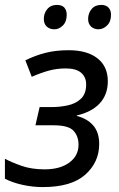

<svg xmlns="http://www.w3.org/2000/svg" viewBox="-21 -750 485 780"><path d="M153 10Q110 10 68.5 0.5Q27 -9 -1 -24V-105Q25 -91 66 -76.5Q107 -62 160 -62Q223 -62 260.5 -89.5Q298 -117 298 -162Q298 -197 277.5 -219Q257 -241 197 -241H123L140 -315H189Q222 -315 254.5 -322Q287 -329 308 -349Q329 -369 329 -407Q329 -437 308.5 -454.5Q288 -472 246 -472Q211 -472 179 -463.5Q147 -455 108 -438L82 -505Q123 -525 164.5 -535.5Q206 -546 258 -546Q333 -546 375 -513Q417 -480 417 -420Q417 -366 384.5 -330.5Q352 -295 291 -281V-279Q334 -268 358 -240Q382 -212 382 -165Q382 -91 325.5 -40.5Q269 10 153 10ZM379 -631Q361 -631 349 -642Q337 -653 337 -673Q337 -696 351 -713Q365 -730 390 -730Q410 -730 420 -719Q430 -708 430 -690Q430 -662 414 -646.5Q398 -631 379 -631ZM200 -631Q181 -631 169 -642Q157 -653 157 -673Q157 -696 171 -713Q185 -730 210 -730Q231 -730 240.5 -719Q250 -708 250 -690Q250 -662 234.5 -646.5Q219 -631 200 -631Z"/></svg>

Font: Noto IKEA Latin
Style: Italic
Weight: 400
Italic angle: -12°
Designer: Monotype Design Team
Foundry: Monotype Imaging Inc.
Version: Version 1.0